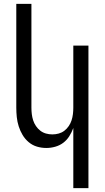

<svg xmlns="http://www.w3.org/2000/svg" viewBox="-20 -755 540 990"><path d="M358 215V-95Q350 -73 337.5 -53Q325 -33 306.5 -19Q288 -5 265 1.5Q242 8 219 8Q194 8 170.5 1Q147 -6 128 -22Q109 -38 96.5 -59Q84 -80 76.5 -103.5Q69 -127 66.5 -151.5Q64 -176 64 -200V-735H142V-200Q142 -183 144 -166.5Q146 -150 151 -134.5Q156 -119 165.5 -105Q175 -91 188 -81Q201 -71 217 -66.5Q233 -62 250 -62Q267 -62 283 -66.5Q299 -71 312 -81Q325 -91 334.5 -105Q344 -119 349 -134.5Q354 -150 356 -166.5Q358 -183 358 -200V-520H436V215Z"/></svg>

Font: HulyMono
Style: Regular
Weight: 400
Monospace: yes
Designer: Belleve Invis
Foundry: Belleve Invis
Version: Version 33.2.5; ttfautohint (v1.8.4)